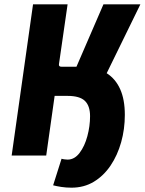

<svg xmlns="http://www.w3.org/2000/svg" viewBox="-20 -720 670 889"><path d="M311 149Q286 149 263.5 145.5Q241 142 226 138L265 15Q271 17 280 18Q289 19 293 19Q325 19 348.5 -12Q372 -43 384.5 -89.5Q397 -136 397 -182Q397 -230 373 -253Q349 -276 293 -276H233L194 0H34L133 -700H293L253 -423Q251 -411 265 -411H334L459 -700H630L474 -381Q515 -355 536.5 -307Q558 -259 558 -188Q558 -122 541 -61.5Q524 -1 492 46.5Q460 94 414.5 121.5Q369 149 311 149Z"/></svg>

Font: Finlandica
Style: Bold Italic
Weight: 700
Italic angle: -8°
Designer: Niklas Ekholm, Juho Hiilivirta, Jaakko Suomalainen
Foundry: Helsinki Type Studio
Version: Version 1.064; ttfautohint (v1.8.4.7-5d5b)